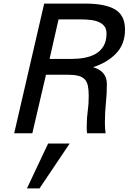

<svg xmlns="http://www.w3.org/2000/svg" viewBox="-20 -742 716 1069"><path d="M226 -722H455Q565 -722 620.5 -689.5Q676 -657 676 -577Q676 -496 626.5 -444.5Q577 -393 498 -368Q575 -346 575 -274Q575 -219 569.5 -167.5Q564 -116 564 -59Q564 -42 565 -27Q566 -12 568 0H465Q463 -11 463 -22.5Q463 -34 463 -41Q463 -86 468.5 -123.5Q474 -161 474 -209Q474 -243 469 -265.5Q464 -288 450.5 -301.5Q437 -315 414 -320.5Q391 -326 355 -326H236L160 0H59ZM381 -414Q417 -414 451.5 -420.5Q486 -427 513 -442.5Q540 -458 556.5 -485.5Q573 -513 573 -555Q573 -579 562.5 -594Q552 -609 533 -618Q514 -627 488 -630.5Q462 -634 431 -634H306L256 -414ZM200 307H130L248 57H368Z"/></svg>

Font: Perun
Style: Italic
Weight: 400
Italic angle: -12°
Foundry: Copyright (c) Stefan Peev, Context Ltd, 2016
Version: Version 1.027